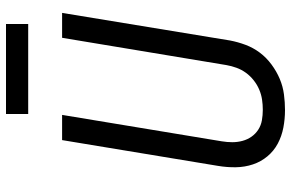

<svg xmlns="http://www.w3.org/2000/svg" viewBox="-185 -777 970 640"><g transform="rotate(-90 300.0 -457.0)"><path d="M253 8Q223 8 194.5 2.5Q166 -3 141.5 -16Q117 -29 99 -50.5Q81 -72 72 -99Q63 -126 62.5 -155.5Q62 -185 67 -215L153 -735H237L149 -203Q146 -185 146 -167.5Q146 -150 150.5 -133.5Q155 -117 164.5 -103.5Q174 -90 188 -81Q202 -72 219 -69Q236 -66 254 -66Q271 -66 288 -68.5Q305 -71 321.5 -78Q338 -85 352.5 -96.5Q367 -108 377.5 -122.5Q388 -137 394 -153.5Q400 -170 403 -187L494 -735H577L485 -175Q480 -149 470.5 -123.5Q461 -98 444.5 -76Q428 -54 405 -37Q382 -20 357 -9.5Q332 1 305.5 4.5Q279 8 253 8ZM240 -848V-922H540V-848Z"/></g></svg>

Font: Iosevka Curly Extended Oblique
Style: Regular
Weight: 400
Width: 7
Italic angle: -9°
Monospace: yes
Designer: Belleve Invis
Foundry: Belleve Invis
Version: Version 11.1.0; ttfautohint (v1.8.3)